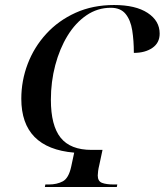

<svg xmlns="http://www.w3.org/2000/svg" viewBox="-20 -746 657 766"><path d="M159 0 161 -10H175Q207 -10 230.5 -22.5Q254 -35 264 -81L276 -137Q65 -155 65 -352Q65 -424 90.5 -491Q116 -558 164.5 -611Q213 -664 281.5 -695Q350 -726 435 -726Q521 -726 569 -694.5Q617 -663 617 -612Q617 -575 588 -555Q559 -535 514 -535Q514 -584 507.5 -625Q501 -666 481 -690.5Q461 -715 422 -715Q369 -715 325 -685Q281 -655 249.5 -603.5Q218 -552 200.5 -486Q183 -420 183 -348Q183 -245 222 -196.5Q261 -148 345 -148H389L376 -87Q373 -75 371.5 -64Q370 -53 370 -46Q370 -23 387 -16.5Q404 -10 434 -10H448L446 0Z"/></svg>

Font: Noto Serif Display SemiCondensed Medium
Style: Italic
Weight: 500
Width: 4
Italic angle: -12°
Designer: Monotype Design Team
Foundry: Monotype Imaging Inc.
Version: Version 2.009